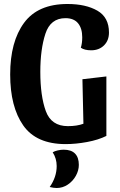

<svg xmlns="http://www.w3.org/2000/svg" viewBox="-20 -700 602 962"><path d="M182 -340Q182 -219 209.5 -143.5Q237 -68 320 -68Q366 -68 398 -80L393 -303L513 -317V-19Q473 1 416.5 11.5Q360 22 309 22Q162 22 96.5 -71.5Q31 -165 31 -327Q31 -491 100.5 -585.5Q170 -680 318 -680Q410 -680 468 -646.5Q526 -613 526 -537Q526 -497 501 -472.5Q476 -448 437 -448Q403 -448 385 -461Q392 -483 392 -513Q392 -558 371 -583.5Q350 -609 308 -609Q233 -609 207.5 -531Q182 -453 182 -340ZM375 126Q375 154 360 181Q345 208 319.5 225Q294 242 264 242Q249 242 229 237Q264 187 264 132Q264 94 244 63Q254 57 269.5 53.5Q285 50 299 50Q337 50 356 69.5Q375 89 375 126Z"/></svg>

Font: Sansita Medium
Style: Regular
Weight: 500
Designer: Pablo Cosgaya
Foundry: Omnibus-Type
Version: Version 1.006